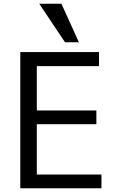

<svg xmlns="http://www.w3.org/2000/svg" viewBox="-20 -1002 640 1022"><path d="M88 -725H507V-650H176V-414H493V-341H176V-73H520V0H88ZM189 -982H307L400 -777H326Z"/></svg>

Font: JuliaMono
Style: Regular
Weight: 400
Monospace: yes
Designer: cormullion
Foundry: corm
Version: Version 0.055; ttfautohint (v1.8.4)